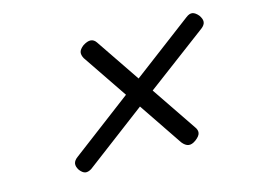

<svg xmlns="http://www.w3.org/2000/svg" viewBox="-69 -777 902 679"><g transform="rotate(-15 381.5 -437.0)"><path d="M573 -223Q558 -212 546 -214Q534 -216 523 -230L415 -390L191 -221Q178 -213 168 -215Q158 -217 148 -230Q139 -244 141 -255Q143 -266 157 -276L378 -443L267 -607Q260 -620 262 -630Q264 -640 278 -651Q295 -662 307 -661Q319 -660 327 -648L436 -487L656 -653Q669 -663 679.5 -661Q690 -659 701 -646Q711 -632 710 -621Q709 -610 696 -600L473 -433L584 -269Q593 -257 591 -246Q589 -235 573 -223Z"/></g></svg>

Font: Playwrite RO Light
Style: Regular
Weight: 300
Version: Version 1.002